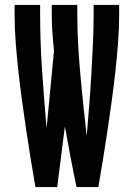

<svg xmlns="http://www.w3.org/2000/svg" viewBox="-20 -755 540 775"><path d="M123 0Q113 -58 103.5 -116Q94 -174 85.5 -232Q77 -290 69 -348Q61 -406 54.5 -464.5Q48 -523 43.5 -581.5Q39 -640 39 -698V-735H142V-698Q142 -583 150 -467.5Q158 -352 168 -237L198 -551Q194 -587 191.5 -624Q189 -661 189 -698V-735H292V-698Q292 -637 295.5 -575Q299 -513 304.5 -451.5Q310 -390 316.5 -328.5Q323 -267 330 -206Q335 -267 340 -328.5Q345 -390 348.5 -451.5Q352 -513 355 -575Q358 -637 358 -698V-735H461V-698Q461 -640 456.5 -581.5Q452 -523 445.5 -464.5Q439 -406 431 -348Q423 -290 414.5 -232Q406 -174 396.5 -116Q387 -58 377 0H289Q276 -61 264.5 -122Q253 -183 242 -245L211 0Z"/></svg>

Font: Iosevka Algr
Style: Bold
Weight: 700
Monospace: yes
Designer: Belleve Invis
Foundry: Belleve Invis
Version: Version 26.0.2; ttfautohint (v1.8.3)